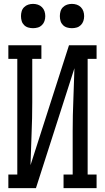

<svg xmlns="http://www.w3.org/2000/svg" viewBox="-20 -968 540 988"><path d="M23 0V-70H69V-665H23V-735H193V-665H146V-441Q146 -360 142.5 -279.5Q139 -199 137 -118L335 -735H477V-665H431V-70H477V0H307V-70H354V-294Q354 -375 357.5 -455.5Q361 -536 363 -617L165 0ZM350 -823Q337 -823 325 -826.5Q313 -830 304 -839Q295 -848 291.5 -860Q288 -872 288 -885Q288 -898 291.5 -910Q295 -922 304 -931Q313 -940 325 -944Q337 -948 350 -948Q363 -948 375 -944Q387 -940 396 -931Q405 -922 409 -910Q413 -898 413 -885Q413 -872 409 -860Q405 -848 396 -839Q387 -830 375 -826.5Q363 -823 350 -823ZM150 -823Q137 -823 125 -826.5Q113 -830 104 -839Q95 -848 91.5 -860Q88 -872 88 -885Q88 -898 91.5 -910Q95 -922 104 -931Q113 -940 125 -944Q137 -948 150 -948Q163 -948 175 -944Q187 -940 196 -931Q205 -922 209 -910Q213 -898 213 -885Q213 -872 209 -860Q205 -848 196 -839Q187 -830 175 -826.5Q163 -823 150 -823Z"/></svg>

Font: Iosevka Curly Slab
Style: Regular
Weight: 400
Monospace: yes
Designer: Belleve Invis
Foundry: Belleve Invis
Version: Version 22.1.2; ttfautohint (v1.8.4)